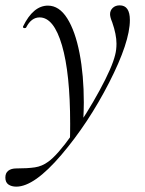

<svg xmlns="http://www.w3.org/2000/svg" viewBox="-79 -416 542 717"><path d="M-59 247Q-59 230 -48 221.5Q-37 213 -18 213Q24 213 51 209Q78 205 101 188Q135 164 190.5 86Q246 8 293 -78.5Q340 -165 351 -211Q356 -230 356 -253Q356 -287 340 -333Q332 -352 332 -363Q332 -377 342 -386.5Q352 -396 368 -396Q406 -396 406 -341Q406 -259 328.5 -107.5Q251 44 150 162.5Q49 281 -18 281Q-36 281 -47.5 273Q-59 265 -59 247ZM183 47Q183 -142 152.5 -246.5Q122 -351 69 -351Q38 -351 19 -314Q18 -311 13 -311Q6 -311 7 -317Q45 -395 100 -395Q142 -395 172 -347.5Q202 -300 218 -217.5Q234 -135 234 -33Q234 -11 232 35L182 113Q183 90 183 47Z"/></svg>

Font: Cormorant Garamond
Style: Italic
Weight: 400
Italic angle: -10°
Designer: Christian Thalmann (Catharsis Fonts)
Foundry: Catharsis Fonts
Version: Version 4.000